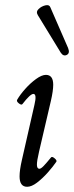

<svg xmlns="http://www.w3.org/2000/svg" viewBox="-20 -703 284 736"><path d="M84 13Q55 13 55 -27Q55 -51 64 -90L112 -301Q122 -343 108 -343Q96 -343 66 -304Q62 -299 52 -307Q42 -315 46 -321Q57 -340 76.5 -362Q96 -384 118 -400Q140 -416 156 -416Q184 -416 184 -378Q184 -355 175 -316L130 -123Q121 -85 121.5 -70.5Q122 -56 131 -56Q137 -56 147.5 -67Q158 -78 176 -100Q180 -104 189.5 -96Q199 -88 196 -83Q183 -64 163 -41.5Q143 -19 122 -3Q101 13 84 13ZM241 -519Q249 -499 236 -492.5Q223 -486 213 -501L125 -645Q117 -658 128 -668.5Q139 -679 154 -682.5Q169 -686 173 -675Z"/></svg>

Font: Junicode Two Beta Condensed
Style: Italic
Weight: 400
Width: 3
Italic angle: -9°
Version: Version 1.053; ttfautohint (v1.8.4)